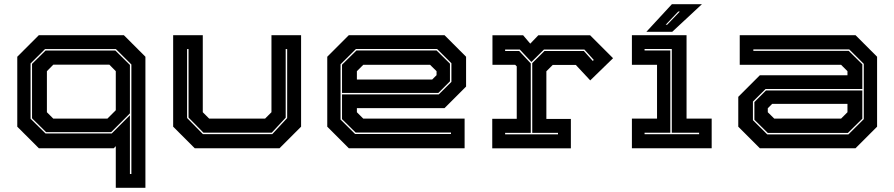

<svg xmlns="http://www.w3.org/2000/svg" viewBox="-20 -708 4272 917"><path d="M674.5 189H533V-10L523.5 0H165.5L62.5 -103V-437L165.5 -540H571.5L674.5 -437ZM607.5 123V-400L533.5 -473.5H195L126 -405V-141L197.5 -70.5H513.5L600.5 -157.5V123ZM511 -77H200L133 -143V-403L197.5 -466.5H531L600.5 -398V-166.5ZM493 -141.5 533 -181.5V-368L502.5 -399H234.5L204 -368V-172L234.5 -141.5Z M910 0 807 -103V-540H948.5V-172L979 -141.5H1246L1276.5 -172V-540H1418V-103L1315 0ZM949 -67.5H1280.5L1351.5 -144V-473.5H1344.5V-146L1278 -74.5H951.5L880.5 -146.5V-473.5H873.5V-144.5Z M2103 -540 2206 -437V-294.5L2103 -191.5H1684.5V-172L1715 -141.5H2199V0H1646L1543 -103V-437L1646 -540ZM2067.5 -474H1680L1606.5 -401V-137L1676 -68H2134V-75H1678.5L1613.5 -139V-257H2075.5L2136 -317V-406ZM2065 -467 2129 -404V-319.5L2073.5 -264H1613.5V-399L1682.5 -467ZM2034 -398.5H1715L1684.5 -368V-328H2044L2065 -349V-368Z M2331 0.5V-140.5H2448V-391L2440.5 -398.5H2332V-539.5H2478.5L2512.5 -499.5L2551 -539.5H2798.5L2908 -430L2799 -324L2730 -398H2620L2589.5 -367.5V-140H2706.5V0.5ZM2392.5 -66.5H2645V-73.5H2522V-406.5L2580.5 -464.5H2768.5L2811 -417L2816 -421.5L2771 -471.5H2578L2518 -412L2462.5 -471.5H2392.5V-464.5H2459.5L2515 -405V-73.5H2392.5Z M2998 0V-141.5H3118V-398.5H2998V-540H3259V-141.5H3379V0ZM3058.5 -67H3319V-74H3188.5V-474H3058.5V-467H3181.5V-74H3058.5ZM3067 -556 3189 -688H3332.5L3190.5 -556ZM3159.5 -590H3166.5L3227 -653H3219.5Z M3609 0 3506 -103V-245.5L3609 -348.5H4027.5V-368L3997 -398.5H3513V-540H4066L4169 -437V-103L4066 0ZM3644.5 -66H4032L4105.5 -139V-403L4036 -472H3578V-465H4033.5L4098.5 -401V-283H3636.5L3576 -223V-134ZM3647 -73 3583 -136V-220.5L3638.5 -276H4098.5V-141L4029.5 -73ZM3678 -141.5H3997L4027.5 -172V-212H3668L3647 -191V-172Z"/></svg>

Font: Tourney Expanded ExtraBold
Style: Regular
Weight: 800
Width: 7
Designer: Tyler Finck
Foundry: Etcetera Type Co
Version: Version 1.010; ttfautohint (v1.8.3)